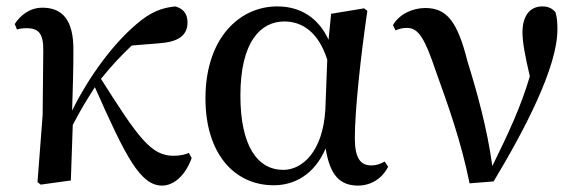

<svg xmlns="http://www.w3.org/2000/svg" viewBox="-20 -563 1809 599"><path d="M486 16C521 16 558 -14 578 -70L569 -86C559 -81 542 -77 521 -77C451 -77 411 -134 295 -317C328 -358 360 -392 391 -421L477 -428C534 -432 565 -451 565 -493C565 -524 548 -537 527 -543C488 -539 452 -528 405 -487C332 -425 258 -325 205 -218C207 -282 209 -345 209 -405C210 -503 173 -539 112 -539C73 -539 43 -515 26 -488L33 -471C42 -474 52 -475 63 -475C101 -475 116 -458 115 -403L113 -204L97 5L107 13L201 0L207 -173C233 -223 251 -252 276 -291C373 -72 418 16 486 16Z M834 15C896 15 960 -16 996 -100C1009 -17 1040 16 1097 16C1141 16 1175 -10 1191 -43L1180 -59C1167 -52 1156 -47 1138 -47C1105 -47 1087 -69 1087 -132C1087 -218 1105 -385 1126 -529L1116 -537L1013 -520L1005 -439C973 -508 917 -543 845 -543C727 -543 621 -444 621 -256C621 -85 710 15 834 15ZM1001 -377 995 -221C987 -87 921 -33 864 -33C783 -33 730 -108 730 -265C730 -434 794 -496 867 -496C922 -496 973 -464 1001 -377Z M1445 9 1520 3C1615 -155 1719 -352 1719 -471C1719 -493 1718 -507 1713 -525C1702 -537 1691 -543 1672 -543C1632 -543 1610 -512 1610 -462C1610 -432 1618 -388 1633 -325C1604 -227 1566 -147 1516 -45C1500 -162 1468 -277 1438 -373C1407 -497 1373 -538 1307 -538C1267 -538 1226 -519 1206 -485L1214 -468C1224 -473 1236 -476 1250 -476C1286 -476 1306 -441 1339 -343C1376 -240 1418 -125 1445 9Z"/></svg>

Font: Noto Serif JP SemiBold
Style: Regular
Weight: 600
Designer: Ryoko NISHIZUKA 西塚涼子 (kana & ideographs); Frank Grießhammer (Latin, Greek & Cyrillic); Wenlong ZHANG 张文龙 (bopomofo); San
Foundry: Adobe
Version: Version 2.001;hotconv 1.1.0;makeotfexe 2.6.0